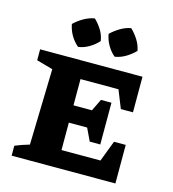

<svg xmlns="http://www.w3.org/2000/svg" viewBox="-111 -841 843 933"><g transform="rotate(15 310.5 -374.5)"><path d="M251 -749Q272 -729 287.5 -704Q303 -679 307 -650Q290 -630 263.5 -614Q237 -598 208 -594Q162 -633 150 -694Q172 -715 197.5 -729.5Q223 -744 251 -749ZM434 -749Q455 -729 471 -703.5Q487 -678 492 -650Q473 -630 446.5 -614Q420 -598 392 -594Q371 -611 355.5 -637.5Q340 -664 335 -694Q355 -713 380.5 -728.5Q406 -744 434 -749ZM496 -194H555V0H33V-50Q50 -57 67 -63Q84 -69 105 -75L115 -457L33 -480V-535H548V-356H487L451 -446H260V-314H353L382 -374H435V-164H382L352 -227H260V-89H456Z"/></g></svg>

Font: Piazzolla SC
Style: Bold
Weight: 700
Designer: Juan Pablo del Peral
Foundry: Huerta Tipografica
Version: Version 1.330